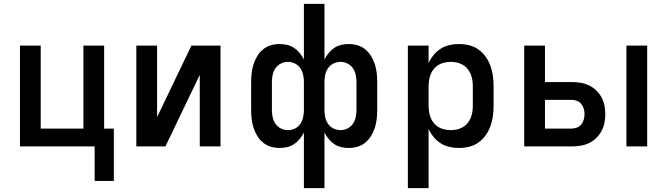

<svg xmlns="http://www.w3.org/2000/svg" viewBox="-20 -755 3440 990"><path d="M468 178V0H83V-520H190V-92H410V-520H517V-92H567V178Z M683 0V-520H790V-151L967 -520H1117V0H1010V-369L833 0Z M1547 215V-72Q1538 -54 1525.5 -38.5Q1513 -23 1496.5 -12Q1480 -1 1460.5 3.5Q1441 8 1422 8Q1399 8 1376.5 1.5Q1354 -5 1336 -20Q1318 -35 1306 -55Q1294 -75 1287 -97Q1280 -119 1277.5 -142Q1275 -165 1275 -188V-332Q1275 -355 1277.5 -378Q1280 -401 1287 -423Q1294 -445 1306 -465Q1318 -485 1336 -500Q1354 -515 1376.5 -521.5Q1399 -528 1422 -528Q1441 -528 1460.5 -523.5Q1480 -519 1496.5 -508Q1513 -497 1525.5 -481.5Q1538 -466 1547 -448V-735H1653V-448Q1662 -466 1674.5 -481.5Q1687 -497 1703.5 -508Q1720 -519 1739.5 -523.5Q1759 -528 1778 -528Q1801 -528 1823.5 -521.5Q1846 -515 1864 -500Q1882 -485 1894 -465Q1906 -445 1913 -423Q1920 -401 1922.5 -378Q1925 -355 1925 -332V-188Q1925 -165 1922.5 -142Q1920 -119 1913 -97Q1906 -75 1894 -55Q1882 -35 1864 -20Q1846 -5 1823.5 1.5Q1801 8 1778 8Q1759 8 1739.5 3.5Q1720 -1 1703.5 -12Q1687 -23 1674.5 -38.5Q1662 -54 1653 -72V215ZM1464 -84Q1482 -84 1499 -91.5Q1516 -99 1527 -114Q1538 -129 1542 -146.5Q1546 -164 1547 -182V-332Q1547 -351 1543 -369.5Q1539 -388 1528.5 -403.5Q1518 -419 1500.5 -427.5Q1483 -436 1464 -436Q1446 -436 1428.5 -427.5Q1411 -419 1400.5 -403.5Q1390 -388 1386 -369.5Q1382 -351 1382 -332V-188Q1382 -169 1386 -150.5Q1390 -132 1400.5 -116.5Q1411 -101 1428.5 -92.5Q1446 -84 1464 -84ZM1736 -84Q1754 -84 1771.5 -92.5Q1789 -101 1799.5 -116.5Q1810 -132 1814 -150.5Q1818 -169 1818 -188V-332Q1818 -351 1814 -369.5Q1810 -388 1799.5 -403.5Q1789 -419 1771.5 -427.5Q1754 -436 1736 -436Q1717 -436 1699.5 -427.5Q1682 -419 1671.5 -403.5Q1661 -388 1657 -369.5Q1653 -351 1653 -332V-188Q1653 -169 1657 -150.5Q1661 -132 1671.5 -116.5Q1682 -101 1699.5 -92.5Q1717 -84 1736 -84Z M2083 215V-520H2190V-430Q2200 -452 2216 -471.5Q2232 -491 2252.5 -504Q2273 -517 2297.5 -522.5Q2322 -528 2347 -528Q2373 -528 2399.5 -521.5Q2426 -515 2447.5 -499.5Q2469 -484 2484.5 -462Q2500 -440 2509 -415Q2518 -390 2521.5 -363.5Q2525 -337 2525 -310V-210Q2525 -183 2521.5 -156.5Q2518 -130 2509 -105Q2500 -80 2484.5 -58Q2469 -36 2447.5 -20.5Q2426 -5 2399.5 1.5Q2373 8 2347 8Q2322 8 2297.5 2.5Q2273 -3 2252.5 -16Q2232 -29 2216 -48.5Q2200 -68 2190 -90V215ZM2304 -84Q2320 -84 2336 -87.5Q2352 -91 2366 -99Q2380 -107 2390.5 -119.5Q2401 -132 2407 -147Q2413 -162 2415.5 -178Q2418 -194 2418 -210V-310Q2418 -326 2415.5 -342Q2413 -358 2407 -373Q2401 -388 2390.5 -400.5Q2380 -413 2366 -421Q2352 -429 2336 -432.5Q2320 -436 2304 -436Q2288 -436 2272 -432.5Q2256 -429 2242 -421Q2228 -413 2217.5 -400.5Q2207 -388 2201 -373Q2195 -358 2192.5 -342Q2190 -326 2190 -310V-210Q2190 -194 2192.5 -178Q2195 -162 2201 -147Q2207 -132 2217.5 -119.5Q2228 -107 2242 -99Q2256 -91 2272 -87.5Q2288 -84 2304 -84Z M3210 0V-520H3317V0ZM2683 0V-520H2790V-332H2927Q2949 -332 2972 -328.5Q2995 -325 3015.5 -315.5Q3036 -306 3053 -290Q3070 -274 3081 -254Q3092 -234 3096.5 -211.5Q3101 -189 3101 -166Q3101 -143 3096.5 -120.5Q3092 -98 3081 -78Q3070 -58 3053 -42Q3036 -26 3015.5 -16.5Q2995 -7 2972 -3.5Q2949 0 2927 0ZM2927 -92Q2941 -92 2954.5 -97Q2968 -102 2977 -113Q2986 -124 2990 -138Q2994 -152 2994 -166Q2994 -180 2990 -194Q2986 -208 2977 -219Q2968 -230 2954.5 -235Q2941 -240 2927 -240H2790V-92Z"/></svg>

Font: Iosevka Aile Semibold
Style: Regular
Weight: 600
Designer: Belleve Invis
Foundry: Belleve Invis
Version: Version 31.1.0; ttfautohint (v1.8.4)